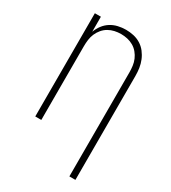

<svg xmlns="http://www.w3.org/2000/svg" viewBox="-227 -856 1053 1184"><g transform="rotate(30 300.0 -264.0)"><path d="M462 215V-525Q462 -548 459 -571Q456 -594 447 -615Q438 -636 423 -654Q408 -672 388 -683.5Q368 -695 345.5 -700Q323 -705 300 -705Q277 -705 254.5 -700Q232 -695 212 -683.5Q192 -672 177 -654Q162 -636 153 -615Q144 -594 141 -571Q138 -548 138 -525V0H95V-735H138V-628Q148 -655 165 -677.5Q182 -700 205.5 -715Q229 -730 257 -736.5Q285 -743 313 -743Q341 -743 368 -737Q395 -731 418.5 -716.5Q442 -702 459 -680Q476 -658 486.5 -632.5Q497 -607 501 -580Q505 -553 505 -525V215Z"/></g></svg>

Font: Iosevka Aile Extralight
Style: Regular
Weight: 200
Designer: Belleve Invis
Foundry: Belleve Invis
Version: Version 31.1.0; ttfautohint (v1.8.4)